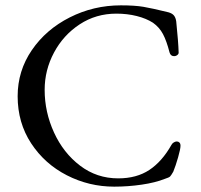

<svg xmlns="http://www.w3.org/2000/svg" viewBox="-20 -683 750 718"><path d="M46 0ZM46 -323Q46 -418 99 -495.5Q152 -573 241 -618Q330 -663 432 -663Q484 -663 516.5 -657.5Q549 -652 610 -637Q624 -633 630.5 -625Q637 -617 639 -603Q647 -525 648 -488Q649 -482 643.5 -477.5Q638 -473 631 -473Q618 -473 614 -487Q603 -530 589.5 -555.5Q576 -581 552 -598Q527 -614 491.5 -623Q456 -632 415 -632Q339 -632 278 -592Q217 -552 182 -486.5Q147 -421 147 -347Q147 -264 182 -187.5Q217 -111 279.5 -63.5Q342 -16 422 -16Q491 -16 538.5 -47.5Q586 -79 621 -141Q624 -147 630 -150.5Q636 -154 641 -154Q647 -154 651 -150Q655 -146 655 -138Q655 -126 646 -94.5Q637 -63 628 -41Q620 -27 616 -23Q612 -19 596 -14Q561 0 510 7.5Q459 15 407 15Q313 15 230 -27.5Q147 -70 96.5 -147Q46 -224 46 -323Z"/></svg>

Font: EB Garamond
Style: Regular
Weight: 400
Designer: Georg Duffner and Octavio Pardo
Foundry: Georg Duffner
Version: Version 1.000; ttfautohint (v1.6)